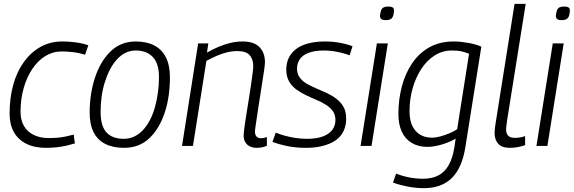

<svg xmlns="http://www.w3.org/2000/svg" viewBox="-20 -760 2988 1000"><path d="M220 10Q159 10 116.5 -11.5Q74 -33 52 -72.5Q30 -112 30 -168Q30 -250 49 -318.5Q68 -387 104.5 -437.5Q141 -488 191.5 -516Q242 -544 304 -544Q327 -544 350 -542Q373 -540 395.5 -536Q418 -532 440 -524L423 -475Q391 -485 361 -488.5Q331 -492 301 -492Q255 -492 216 -468Q177 -444 148 -400.5Q119 -357 103 -300Q87 -243 87 -178Q87 -134 105 -103.5Q123 -73 156 -57Q189 -41 234 -41Q260 -41 282 -43Q304 -45 324.5 -49.5Q345 -54 364 -59L370 -13Q350 -7 326.5 -1.5Q303 4 276 7Q249 10 220 10Z M627 10Q568 10 528 -10.5Q488 -31 467.5 -71.5Q447 -112 447 -174Q447 -223 454 -268.5Q461 -314 474.5 -355Q488 -396 508 -430.5Q528 -465 554.5 -491Q581 -517 614 -530.5Q647 -544 687 -544Q743 -544 783 -523.5Q823 -503 844 -461.5Q865 -420 865 -358Q865 -309 858.5 -262.5Q852 -216 838.5 -175Q825 -134 805 -100Q785 -66 759 -41Q733 -16 699.5 -3Q666 10 627 10ZM625 -37Q655 -37 680.5 -49.5Q706 -62 726 -84Q746 -106 761.5 -136Q777 -166 787 -202Q797 -238 802.5 -277.5Q808 -317 808 -359Q808 -429 776 -463Q744 -497 687 -497Q658 -497 633 -484.5Q608 -472 587.5 -449Q567 -426 551.5 -395.5Q536 -365 525 -329Q514 -293 509 -254.5Q504 -216 504 -176Q504 -104 534.5 -70.5Q565 -37 625 -37Z M1012 -534H1065L1058 -486Q1089 -504 1119 -516.5Q1149 -529 1180 -536.5Q1211 -544 1244 -544Q1303 -544 1331.5 -514.5Q1360 -485 1360 -436Q1360 -425 1356 -397Q1352 -369 1346 -331Q1340 -293 1333.5 -251.5Q1327 -210 1321.5 -173Q1316 -136 1312 -109.5Q1308 -83 1308 -74Q1308 -58 1316 -49Q1324 -40 1340 -40Q1347 -40 1354 -41.5Q1361 -43 1370 -46V-1Q1358 5 1344 7.5Q1330 10 1317 10Q1297 10 1281.5 2.5Q1266 -5 1257.5 -19.5Q1249 -34 1249 -54Q1249 -65 1252.5 -92.5Q1256 -120 1262 -157Q1268 -194 1274.5 -234.5Q1281 -275 1286.5 -312Q1292 -349 1295.5 -376.5Q1299 -404 1299 -416Q1299 -451 1280.5 -472.5Q1262 -494 1216 -494Q1189 -494 1162.5 -487.5Q1136 -481 1109.5 -469.5Q1083 -458 1055 -443L985 0H928Z M1399 -21 1416 -69Q1436 -61 1462.5 -53.5Q1489 -46 1519 -41.5Q1549 -37 1579 -37Q1629 -37 1662 -49.5Q1695 -62 1711 -84Q1727 -106 1727 -134Q1727 -163 1713 -182Q1699 -201 1676.5 -215Q1654 -229 1626.5 -240.5Q1599 -252 1572 -265Q1545 -278 1522 -295Q1499 -312 1485 -337Q1471 -362 1471 -398Q1471 -430 1483 -456.5Q1495 -483 1520 -503Q1545 -523 1584 -533.5Q1623 -544 1675 -544Q1713 -544 1751 -537Q1789 -530 1816 -519L1801 -472Q1782 -479 1760.5 -484.5Q1739 -490 1715.5 -493.5Q1692 -497 1668 -497Q1619 -497 1587.5 -485Q1556 -473 1541.5 -451.5Q1527 -430 1527 -403Q1527 -376 1540.5 -357Q1554 -338 1577 -324.5Q1600 -311 1627.5 -299.5Q1655 -288 1682 -275.5Q1709 -263 1732 -245.5Q1755 -228 1769 -203.5Q1783 -179 1783 -142Q1783 -114 1774.5 -90Q1766 -66 1749 -47.5Q1732 -29 1706.5 -16.5Q1681 -4 1648 3Q1615 10 1573 10Q1521 10 1477 1Q1433 -8 1399 -21Z M1858 0 1943 -534H2000L1915 0ZM2002 -726Q2018 -726 2025.5 -721Q2033 -716 2032 -703Q2031 -685 2026.5 -674.5Q2022 -664 2013 -659.5Q2004 -655 1989 -655Q1975 -655 1967 -660Q1959 -665 1959 -678Q1961 -696 1965 -706.5Q1969 -717 1978 -721.5Q1987 -726 2002 -726Z M2027 191 2043 144Q2075 157 2111.5 164Q2148 171 2182 171Q2230 171 2263.5 153.5Q2297 136 2317.5 99Q2338 62 2347 5L2353 -38Q2332 -25 2306 -15.5Q2280 -6 2254.5 -0.5Q2229 5 2207 5Q2159 5 2124.5 -15.5Q2090 -36 2072.5 -74.5Q2055 -113 2055 -165Q2055 -242 2073 -310Q2091 -378 2127 -431Q2163 -484 2217 -514Q2271 -544 2343 -544Q2362 -544 2381.5 -542Q2401 -540 2420 -536.5Q2439 -533 2456.5 -528Q2474 -523 2487 -517L2404 5Q2387 114 2333.5 167Q2280 220 2187 220Q2146 220 2104.5 212Q2063 204 2027 191ZM2423 -480Q2406 -487 2385.5 -492Q2365 -497 2334 -497Q2284 -497 2243.5 -471Q2203 -445 2174 -400.5Q2145 -356 2129 -299.5Q2113 -243 2113 -181Q2113 -114 2144.5 -78.5Q2176 -43 2230 -43Q2250 -43 2273.5 -49.5Q2297 -56 2320.5 -65.5Q2344 -75 2361 -87Z M2660 -740H2718L2621 -132Q2620 -120 2618 -107.5Q2616 -95 2616 -84Q2616 -73 2620 -63.5Q2624 -54 2634 -48Q2644 -42 2662 -42Q2675 -42 2687.5 -44Q2700 -46 2715 -51V-4Q2698 2 2677.5 6Q2657 10 2636 10Q2594 10 2575 -11Q2556 -32 2556 -67Q2556 -78 2557.5 -89.5Q2559 -101 2560 -110Z M2774 0 2859 -534H2916L2831 0ZM2918 -726Q2934 -726 2941.5 -721Q2949 -716 2948 -703Q2947 -685 2942.5 -674.5Q2938 -664 2929 -659.5Q2920 -655 2905 -655Q2891 -655 2883 -660Q2875 -665 2875 -678Q2877 -696 2881 -706.5Q2885 -717 2894 -721.5Q2903 -726 2918 -726Z"/></svg>

Font: Georama Light
Style: Italic
Weight: 300
Italic angle: -9°
Designer: Jean-Baptiste Levee
Foundry: Production Type
Version: Version 1.001